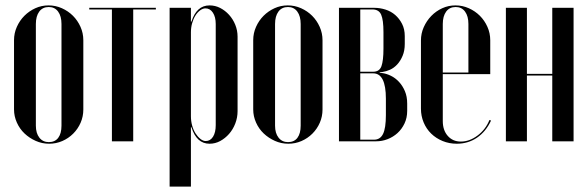

<svg xmlns="http://www.w3.org/2000/svg" viewBox="-20 -524 2179 712"><path d="M160 -504Q186 -504 209.5 -493.5Q233 -483 250.5 -465.5Q268 -448 278.5 -424.5Q289 -401 289 -375V-118Q289 -92 279 -69Q269 -46 251.5 -28.5Q234 -11 211 -1Q188 9 162 9Q136 9 112.5 -1.5Q89 -12 71 -29Q53 -46 42.5 -69.5Q32 -93 32 -118V-375Q32 -401 42.5 -424.5Q53 -448 70.5 -465.5Q88 -483 111 -493.5Q134 -504 160 -504ZM161 -498Q138 -498 125.5 -481Q113 -464 113 -435V-58Q113 -30 126 -13.5Q139 3 161 3Q184 3 196 -13Q208 -29 208 -58V-435Q208 -464 195.5 -481Q183 -498 161 -498Z M558 -489H474V0H395V-489H311V-495H558Z M609 -495H688V-444H690Q709 -504 757 -504Q778 -504 796.5 -494.5Q815 -485 829.5 -469Q844 -453 852.5 -432Q861 -411 861 -388V-112Q861 -88 852.5 -66Q844 -44 829.5 -27.5Q815 -11 796.5 -1Q778 9 757 9Q709 9 690 -52H688V168H609ZM688 -93Q688 -75 692.5 -58.5Q697 -42 705 -29.5Q713 -17 723 -9Q733 -1 743 -1Q760 -1 770 -17Q780 -33 780 -60V-435Q780 -461 769.5 -477Q759 -493 742 -493Q732 -493 722 -485.5Q712 -478 704.5 -466Q697 -454 692.5 -438Q688 -422 688 -404Z M1047 -504Q1073 -504 1096.5 -493.5Q1120 -483 1137.5 -465.5Q1155 -448 1165.5 -424.5Q1176 -401 1176 -375V-118Q1176 -92 1166 -69Q1156 -46 1138.5 -28.5Q1121 -11 1098 -1Q1075 9 1049 9Q1023 9 999.5 -1.5Q976 -12 958 -29Q940 -46 929.5 -69.5Q919 -93 919 -118V-375Q919 -401 929.5 -424.5Q940 -448 957.5 -465.5Q975 -483 998 -493.5Q1021 -504 1047 -504ZM1048 -498Q1025 -498 1012.5 -481Q1000 -464 1000 -435V-58Q1000 -30 1013 -13.5Q1026 3 1048 3Q1071 3 1083 -13Q1095 -29 1095 -58V-435Q1095 -464 1082.5 -481Q1070 -498 1048 -498Z M1481 -361Q1481 -336 1473 -317Q1465 -298 1453 -285Q1441 -272 1426.5 -265.5Q1412 -259 1398 -257L1388 -256V-254L1398 -253Q1413 -251 1429.5 -243Q1446 -235 1459.5 -220.5Q1473 -206 1481.5 -186Q1490 -166 1490 -140V-113Q1490 -87 1480 -66Q1470 -45 1454 -30.5Q1438 -16 1417.5 -8Q1397 0 1375 0H1237V-495H1368Q1389 -495 1409.5 -488.5Q1430 -482 1445.5 -468.5Q1461 -455 1471 -435.5Q1481 -416 1481 -390ZM1364 -258Q1387 -258 1394.5 -278.5Q1402 -299 1402 -344V-405Q1402 -450 1393.5 -469.5Q1385 -489 1361 -489H1316V-258ZM1411 -158Q1411 -252 1364 -252H1316V-6H1367Q1390 -6 1400.5 -27.5Q1411 -49 1411 -97Z M1541 -374Q1541 -400 1551.5 -423.5Q1562 -447 1579.5 -465Q1597 -483 1620 -493.5Q1643 -504 1669 -504Q1695 -504 1718.5 -493.5Q1742 -483 1759.5 -465.5Q1777 -448 1787.5 -424.5Q1798 -401 1798 -375V-249H1622V-75Q1622 -41 1640.5 -20Q1659 1 1689 1Q1721 1 1751 -21.5Q1781 -44 1795 -79L1801 -77Q1782 -36 1749 -13.5Q1716 9 1674 9Q1646 9 1621.5 -1Q1597 -11 1579 -28.5Q1561 -46 1551 -70Q1541 -94 1541 -121ZM1717 -255V-435Q1717 -464 1704.5 -481Q1692 -498 1670 -498Q1647 -498 1634.5 -481Q1622 -464 1622 -435V-255Z M1934 -495V-250H2028V-495H2107V0H2028V-244H1934V0H1856V-495Z"/></svg>

Font: Moniqa SemBd Narrow Display
Style: Regular
Weight: 600
Width: 4
Designer: Rajesh Rajput
Foundry: Rajesh Rajput
Version: Version 1.000